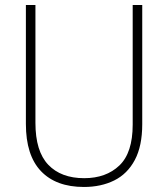

<svg xmlns="http://www.w3.org/2000/svg" viewBox="-20 -734 669 764"><path d="M546 -714V-240Q546 -153 516.5 -97.5Q487 -42 434.5 -16Q382 10 314 10Q203 10 143 -53Q83 -116 83 -241V-714H121V-245Q121 -132 172 -78.5Q223 -25 315 -25Q402 -25 455 -75.5Q508 -126 508 -238V-714Z"/></svg>

Font: Noto Sans Armenian SemiCondensed ExtraLight
Style: Regular
Weight: 200
Width: 4
Designer: Monotype Design Team
Foundry: Monotype Imaging Inc.
Version: Version 2.008; ttfautohint (v1.8.4.7-5d5b)